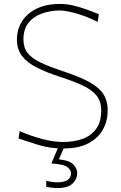

<svg xmlns="http://www.w3.org/2000/svg" viewBox="-20 -745 615 975"><path d="M302 9Q233 9 173.8 -9.5Q114.5 -28 74 -42L80 -79Q139.5 -53.5 195.8 -38.8Q252 -24 302 -24Q355 -24 398.5 -39.5Q442 -55 468 -90.2Q494 -125.5 494 -185Q494 -230.5 470 -260Q446 -289.5 399.8 -311Q353.5 -332.5 287 -354Q216.5 -377 167.2 -401.8Q118 -426.5 92 -460.5Q66 -494.5 66 -545Q66 -595 91.2 -635.8Q116.5 -676.5 165.5 -700.8Q214.5 -725 285 -725Q318 -725 353.8 -716.5Q389.5 -708 422.8 -695.8Q456 -683.5 482 -673L476 -634Q413 -665 361.5 -678.5Q310 -692 282 -692Q233.5 -691 191.8 -676Q150 -661 124.5 -629Q99 -597 99 -545Q99 -503.5 120 -476.2Q141 -449 185.5 -427.8Q230 -406.5 301 -383Q387 -354.5 436.2 -326.8Q485.5 -299 506.2 -265.2Q527 -231.5 527 -185Q527 -132.5 503.2 -88.5Q479.5 -44.5 429.8 -17.8Q380 9 302 9ZM271 210Q258.5 210 242.5 208Q226.5 206 215 204V173Q225.5 176 243 178.5Q260.5 181 271 181Q311.5 180 326.2 166.8Q341 153.5 341 135Q341 119 322.2 103.8Q303.5 88.5 241 85L282 -12H307V0L279 64Q335.5 70.5 353.8 91.5Q372 112.5 372 133Q372 164.5 348.5 187.2Q325 210 271 210Z"/></svg>

Font: Commissioner Flair Thin
Style: Regular
Weight: 100
Designer: Kostas Bartsokas
Foundry: Kostas Bartsokas
Version: Version 1.000; ttfautohint (v1.8.3)